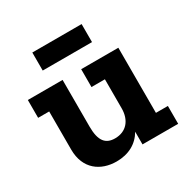

<svg xmlns="http://www.w3.org/2000/svg" viewBox="-149 -764 883 904"><g transform="rotate(-30 292.5 -312.5)"><path d="M571 0V-97H506V-451H304V-354H377V-196C377 -133 342 -89 280 -89C229 -89 203 -119 203 -197V-451H14V-354H74V-147C74 -40 147 9 232 9C298 9 348 -19 377 -69V0ZM412 -536V-634H144V-536Z"/></g></svg>

Font: Zilla Slab Bold
Style: Regular
Weight: 700
Designer: Typotheque.com
Foundry: Typotheque type foundry
Version: Version 1.3; 2018